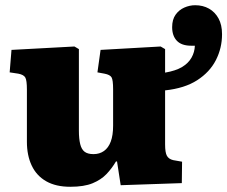

<svg xmlns="http://www.w3.org/2000/svg" viewBox="-20 -701 870 735"><path d="M249 14Q194 14 157 -7Q120 -28 101.5 -67Q83 -106 83 -158V-358Q83 -393 77 -404Q71 -415 50 -419L17 -424L24 -510L265 -523L282 -513V-201Q282 -170 287 -149.5Q292 -129 304 -120Q316 -111 338 -111Q361 -111 378 -123Q395 -135 404 -159Q413 -183 413 -220V-359Q413 -395 407 -405Q401 -415 380 -419L353 -424L365 -510L595 -523L612 -513V-423Q653 -430 677 -444.5Q701 -459 713 -480Q725 -501 726 -526H712Q675 -526 657 -545Q639 -564 639 -597Q639 -626 652 -644.5Q665 -663 685.5 -672Q706 -681 727 -681Q757 -681 780 -668Q803 -655 816.5 -630.5Q830 -606 830 -570Q830 -517 806.5 -471Q783 -425 735 -394Q687 -363 612 -355V-148Q612 -117 619 -104.5Q626 -92 643 -88L677 -82L676 0L442 8L428 -83H424Q408 -56 387.5 -34.5Q367 -13 334.5 0.5Q302 14 249 14Z"/></svg>

Font: Literata 18pt ExtraBold
Style: Regular
Weight: 800
Designer: Latin by Veronika Burian and Jose Scaglione. Greek by Irene Vlachou. Cyrillic by Vera Evstafieva.
Foundry: TypeTogether
Version: Version 3.103;gftools[0.9.29]